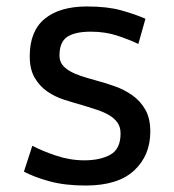

<svg xmlns="http://www.w3.org/2000/svg" viewBox="-20 -560 539 594"><path d="M353 -147Q353 -167 343.5 -180.5Q334 -194 318 -203.5Q302 -213 281 -220Q260 -227 237 -234Q208 -242 178.5 -251.5Q149 -261 125.5 -277.5Q102 -294 87 -320Q72 -346 72 -386Q72 -464 118.5 -502Q165 -540 249 -540Q312 -540 355 -528Q398 -516 430 -502L408 -424Q381 -437 343.5 -449.5Q306 -462 261 -462Q212 -462 188 -446Q164 -430 164 -388Q164 -371 173 -359.5Q182 -348 197 -339.5Q212 -331 232 -324.5Q252 -318 274 -312Q304 -304 334 -293.5Q364 -283 389 -265.5Q414 -248 429.5 -221Q445 -194 445 -153Q445 -79 395 -32.5Q345 14 245 14Q181 14 133.5 1Q86 -12 54 -29L80 -109Q108 -94 152 -79Q196 -64 241 -64Q290 -64 321.5 -81.5Q353 -99 353 -147Z"/></svg>

Font: PT Sans Caption
Style: Regular
Weight: 400
Designer: A.Korolkova, O.Umpeleva, V.Yefimov
Foundry: ParaType Ltd
Version: Version 2.004W OFL